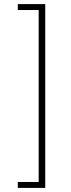

<svg xmlns="http://www.w3.org/2000/svg" viewBox="-20 -780 345 938"><path d="M201 -760V138H67V109H169V-731H67V-760Z"/></svg>

Font: IBM Plex Sans Hebrew ExtraLight
Style: Regular
Weight: 200
Designer: Mike Abbink, Paul van der Laan, Pieter van Rosmalen, Yanek Iontef
Foundry: Bold Monday
Version: Version 1.2